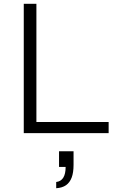

<svg xmlns="http://www.w3.org/2000/svg" viewBox="-20 -706 620 1018"><path d="M106 0V-686H173V-59H556V0ZM278 292V259Q303 256 315.5 236Q328 216 328 179H293V96H370V168Q370 209 360 235.5Q350 262 330 276Q310 290 278 292Z"/></svg>

Font: Archivo SemiExpanded ExtraLight
Style: Regular
Weight: 250
Width: 6
Designer: Hector Gatti
Foundry: Omnibus-Type
Version: Version 2.001